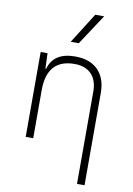

<svg xmlns="http://www.w3.org/2000/svg" viewBox="-107 -861 801 1153"><g transform="rotate(10 293.0 -285.0)"><path d="M446.3 224.6V-338.9Q446.3 -407.7 409.7 -445.1Q373 -482.4 307.6 -482.4Q139.6 -482.4 139.6 -293V0H93.8V-517.6H135.7L139.2 -423.8H143.6Q171.9 -527.3 303.2 -527.3Q393.6 -527.3 442.9 -477.5Q492.2 -427.7 492.2 -336.9V224.6ZM260.7 -609.4 377.9 -794.9H432.1L310.1 -609.4Z"/></g></svg>

Font: Cascadia Code ExtraLight
Style: Regular
Weight: 200
Monospace: yes
Designer: Aaron Bell
Foundry: Saja Typeworks
Version: Version 2407.024; ttfautohint (v1.8.4)